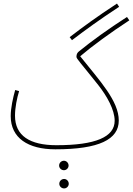

<svg xmlns="http://www.w3.org/2000/svg" viewBox="-20 -815 744 1075"><path d="M383 -590C458 -647 530 -700 647 -777L635 -795C519 -719 447 -666 370 -607ZM290 21C534 21 645 -34 645 -140C645 -250 539 -362 429 -500C492 -554 601 -634 704 -701L691 -720C585 -652 493 -585 423 -528C414 -521 408 -513 408 -497C408 -486 430 -465 530 -339C579 -277 622 -200 622 -139C622 -48 515 -2 296 -2C147 -2 64 -55 64 -167C64 -213 75 -266 87 -305L65 -311C53 -269 40 -211 40 -165C40 -43 136 21 290 21ZM338 138C352 138 364 126 364 112C364 97 352 85 338 85C323 85 311 97 311 112C311 126 323 138 338 138ZM339 240C353 240 365 228 365 214C365 199 353 187 339 187C324 187 312 199 312 214C312 228 324 240 339 240Z"/></svg>

Font: Noto Sans Arabic UI XCn Th
Style: Regular
Weight: 100
Width: 2
Designer: Monotype Design Team, Nadine Chahine and Nizar Qandah
Foundry: Monotype Imaging Inc.
Version: Version 2.010